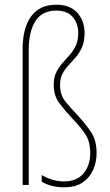

<svg xmlns="http://www.w3.org/2000/svg" viewBox="-20 -785 469 815"><path d="M339 -645Q339 -610 328.5 -585.5Q318 -561 302.5 -543Q287 -525 271.5 -508.5Q256 -492 245.5 -472.5Q235 -453 235 -425Q235 -382 256.5 -355.5Q278 -329 309 -296Q344 -258 367 -223.5Q390 -189 390 -135Q390 -96 375 -63Q360 -30 330 -10Q300 10 252 10Q196 10 157 -14V-42Q203 -15 252 -15Q306 -15 334.5 -49Q363 -83 363 -135Q363 -185 341.5 -216.5Q320 -248 288 -281Q256 -315 232 -347Q208 -379 208 -425Q208 -456 218.5 -477.5Q229 -499 244.5 -516.5Q260 -534 275.5 -551.5Q291 -569 301.5 -591Q312 -613 312 -645Q312 -686 288.5 -713Q265 -740 219 -740Q158 -740 130 -695Q102 -650 102 -574V0H76V-576Q76 -666 112 -715.5Q148 -765 219 -765Q278 -765 308.5 -730.5Q339 -696 339 -645Z"/></svg>

Font: Noto Sans Telugu Condensed Thin
Style: Regular
Weight: 100
Width: 3
Designer: Jelle Bosma - Monotype Design Team
Foundry: Monotype Imaging Inc.
Version: Version 2.005; ttfautohint (v1.8.4.7-5d5b)